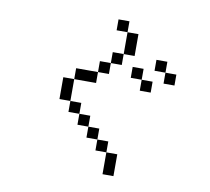

<svg xmlns="http://www.w3.org/2000/svg" viewBox="-92 -915 1183 1082"><g transform="rotate(10 500.0 -374.5)"><path d="M750 -437.5V-500H687.5V-437.5ZM875 -500V-562.5H812.5V-500ZM562.5 -62.5Q562.5 -62.5 562.5 62.5H625Q625 62.5 625 -62.5ZM562.5 -62.5V-125H500V-62.5ZM500 -125V-187.5H437.5V-125ZM437.5 -187.5V-250H375V-187.5ZM375 -250V-312.5H312.5V-250ZM312.5 -312.5Q312.5 -312.5 312.5 -437.5H250Q250 -437.5 250 -312.5ZM312.5 -437.5H437.5V-500H312.5ZM437.5 -500H500V-562.5H437.5ZM687.5 -500V-562.5H625V-500ZM500 -562.5H562.5V-625H500ZM812.5 -562.5V-625H750V-562.5ZM562.5 -625H625Q625 -625 625 -750H562.5Q562.5 -750 562.5 -625ZM562.5 -750V-812.5H500V-750Z"/></g></svg>

Font: Unifont
Style: Regular
Weight: 500
Version: Version 15.1.04